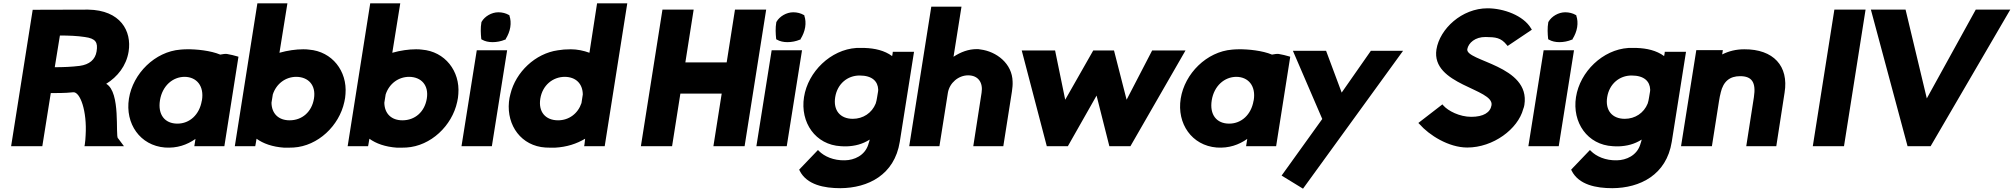

<svg xmlns="http://www.w3.org/2000/svg" viewBox="-20 -881 12134 1157"><path d="M47 0H235L286 -320C329 -321 365 -319 421 -325C463 -329 505 -212 496 -66C495 -47 494 -29 491 -10L489 0H727L692 -47H691C674 -63 709 -325 620 -376C688 -418 741 -484 755 -570C775 -694 706 -820 511 -823L177 -822ZM310 -476 341 -667C394 -667 446 -665 491 -658C557 -649 571 -626 562 -571C554 -522 519 -492 460 -484C412 -478 362 -476 310 -476Z M757 -287C733 -136 824 -4 974 8C1047 13 1107 -8 1158 -44L1151 0H1332L1417 -539L1411 -541C1392 -547 1369 -552 1347 -556H1346C1335 -557 1325 -555 1307 -552C1250 -576 1164 -585 1105 -584C1091 -584 1078 -583 1067 -582C914 -570 781 -438 757 -287ZM944 -277C958 -363 1020 -418 1093 -418C1165 -417 1211 -363 1197 -277L1196 -274C1182 -190 1123 -136 1049 -136C973 -136 930 -190 944 -277Z M1395 0H1518L1520 -10C1521 -16 1523 -30 1526 -45C1566 -16 1621 4 1693 9H1694C1711 9 1730 9 1749 8C1896 -1 2024 -123 2055 -267C2059 -283 2061 -299 2062 -315C2073 -452 1982 -571 1842 -582C1831 -584 1818 -584 1806 -584C1764 -584 1713 -577 1664 -563L1712 -861H1531ZM1616 -262 1624 -312C1645 -376 1700 -418 1766 -418C1839 -417 1885 -367 1872 -287C1859 -207 1801 -156 1725 -156C1659 -156 1617 -196 1616 -262Z M2075 0H2198L2200 -10C2201 -16 2203 -30 2206 -45C2246 -16 2301 4 2373 9H2374C2391 9 2410 9 2429 8C2576 -1 2704 -123 2735 -267C2739 -283 2741 -299 2742 -315C2753 -452 2662 -571 2522 -582C2511 -584 2498 -584 2486 -584C2444 -584 2393 -577 2344 -563L2392 -861H2211ZM2296 -262 2304 -312C2325 -376 2380 -418 2446 -418C2519 -417 2565 -367 2552 -287C2539 -207 2481 -156 2405 -156C2339 -156 2297 -196 2296 -262Z M2761 0H2944L3036 -578H2853ZM2881 -747C2875 -712 2877 -678 2880 -648L2881 -644L2885 -642C2902 -632 2924 -627 2948 -627C2973 -627 3000 -632 3023 -642L3027 -643L3028 -647C3041 -668 3051 -692 3055 -717C3059 -742 3057 -766 3050 -786V-789L3046 -791C3029 -801 3007 -807 2983 -807C2942 -807 2901 -782 2883 -751L2882 -749Z M3047 -267C3033 -124 3122 -1 3267 8C3286 9 3305 9 3322 9H3323C3397 5 3455 -15 3506 -45C3505 -34 3503 -14 3502 -10L3500 0H3624L3760 -861H3578L3532 -563C3497 -576 3458 -584 3420 -584C3390 -584 3365 -582 3342 -578C3206 -559 3088 -447 3056 -315C3051 -299 3049 -283 3047 -267ZM3236 -287C3249 -367 3311 -418 3384 -418C3450 -417 3491 -377 3492 -312L3484 -260C3463 -197 3409 -156 3343 -156C3267 -156 3223 -207 3236 -287Z M3842 0H4030L4080 -317H4329L4279 0H4467L4597 -823H4409L4359 -505H4110L4160 -823H3972Z M4538 0H4721L4813 -578H4630ZM4658 -747C4652 -712 4654 -678 4657 -648L4658 -644L4662 -642C4679 -632 4701 -627 4725 -627C4750 -627 4777 -632 4800 -642L4804 -643L4805 -647C4818 -668 4828 -692 4832 -717C4836 -742 4834 -766 4827 -786V-789L4823 -791C4806 -801 4784 -807 4760 -807C4719 -807 4678 -782 4660 -751L4659 -749Z M4825 -296C4801 -143 4894 -8 5047 0C5058 1 5071 1 5082 1C5132 -1 5177 -12 5221 -40C5219 -31 5216 -21 5213 -13V-12C5192 57 5127 84 5072 85C5002 87 4947 61 4915 29L4909 23L4796 141L4799 148C4842 233 4947 253 5044 253C5211 252 5370 173 5402 -26L5488 -569H5360L5359 -559C5359 -557 5357 -551 5356 -543C5310 -577 5251 -590 5191 -592H5142H5141C4986 -582 4849 -449 4825 -296ZM5013 -296C5026 -376 5087 -426 5160 -426C5238 -426 5270 -389 5272 -342C5272 -338 5272 -333 5271 -328L5265 -292C5263 -279 5261 -270 5257 -257C5234 -200 5181 -165 5119 -165C5043 -165 5000 -216 5013 -296Z M5459 0H5641L5692 -322C5702 -382 5756 -427 5814 -427C5875 -427 5905 -383 5895 -322L5845 0H6026L6078 -330C6081 -352 6083 -370 6082 -389C6080 -498 5985 -571 5888 -583C5881 -585 5872 -585 5865 -585C5817 -585 5770 -568 5726 -539L5774 -841H5592Z M6137 -577 6288 0H6415L6588 -305L6665 0H6792L7124 -577H6923L6769 -280L6693 -577H6568L6399 -280L6338 -577Z M7095 -287C7071 -136 7162 -4 7312 8C7385 13 7445 -8 7496 -44L7489 0H7670L7755 -539L7749 -541C7730 -547 7707 -552 7685 -556H7684C7673 -557 7663 -555 7645 -552C7588 -576 7502 -585 7443 -584C7429 -584 7416 -583 7405 -582C7252 -570 7119 -438 7095 -287ZM7282 -277C7296 -363 7358 -418 7431 -418C7503 -417 7549 -363 7535 -277L7534 -274C7520 -190 7461 -136 7387 -136C7311 -136 7268 -190 7282 -277Z M7771 -575 7948 -164 7703 177 7832 256 8435 -575H8241L8065 -323L7971 -575Z M8527 -140 8534 -133C8592 -67 8709 8 8822 8C8978 8 9127 -103 9159 -224C9162 -231 9165 -241 9166 -249C9204 -488 8810 -511 8822 -585C8829 -622 8869 -659 8933 -658C8992 -657 9024 -655 9060 -610L9065 -604L9211 -702L9206 -710C9160 -788 9040 -831 8944 -831C8789 -831 8656 -707 8636 -583C8603 -368 8984 -347 8968 -247C8961 -203 8919 -177 8846 -177C8775 -177 8706 -213 8678 -245L8672 -252Z M9190 0H9373L9465 -578H9282ZM9310 -747C9304 -712 9306 -678 9309 -648L9310 -644L9314 -642C9331 -632 9353 -627 9377 -627C9402 -627 9429 -632 9452 -642L9456 -643L9457 -647C9470 -668 9480 -692 9484 -717C9488 -742 9486 -766 9479 -786V-789L9475 -791C9458 -801 9436 -807 9412 -807C9371 -807 9330 -782 9312 -751L9311 -749Z M9477 -296C9453 -143 9546 -8 9699 0C9710 1 9723 1 9734 1C9784 -1 9829 -12 9873 -40C9871 -31 9868 -21 9865 -13V-12C9844 57 9779 84 9724 85C9654 87 9599 61 9567 29L9561 23L9448 141L9451 148C9494 233 9599 253 9696 253C9863 252 10022 173 10054 -26L10140 -569H10012L10011 -559C10011 -557 10009 -551 10008 -543C9962 -577 9903 -590 9843 -592H9794H9793C9638 -582 9501 -449 9477 -296ZM9665 -296C9678 -376 9739 -426 9812 -426C9890 -426 9922 -389 9924 -342C9924 -338 9924 -333 9923 -328L9917 -292C9915 -279 9913 -270 9909 -257C9886 -200 9833 -165 9771 -165C9695 -165 9652 -216 9665 -296Z M10110 0H10296L10339 -273C10342 -291 10345 -308 10349 -322V-323C10365 -391 10404 -422 10466 -422C10537 -422 10563 -385 10549 -295L10503 0H10684L10734 -323C10760 -483 10667 -585 10491 -584C10441 -584 10398 -573 10358 -553L10362 -579H10202Z M10904 0H11092L11222 -823H11034Z M11254 -823 11475 0H11614L12094 -823H11886L11591 -288L11463 -823Z"/></svg>

Font: Rabbid Highway Sign IV
Style: BlkObl
Weight: 400
Foundry: Cannot Into Space Fonts
Version: Version 0.277